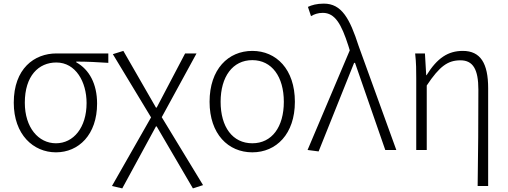

<svg xmlns="http://www.w3.org/2000/svg" viewBox="-20 -828 2806 1060"><path d="M289 13C414 13 516 -84 516 -256C516 -365 473 -444 401 -484V-488C462 -488 516 -485 578 -481V-533H292C169 -533 56 -449 56 -261C56 -85 164 13 289 13ZM289 -37C192 -37 117 -124 117 -261C117 -409 193 -483 291 -483C398 -483 458 -376 458 -259C458 -124 386 -37 289 -37Z M655 212 841 -130H845L1045 212L1101 194L873 -181L1065 -533H1002L845 -234H841L661 -547L603 -529L814 -180L598 199Z M1373 13C1505 13 1608 -88 1608 -266C1608 -446 1505 -547 1373 -547C1240 -547 1137 -446 1137 -266C1137 -88 1240 13 1373 13ZM1373 -37C1264 -37 1198 -127 1198 -266C1198 -404 1264 -496 1373 -496C1481 -496 1547 -404 1547 -266C1547 -127 1481 -37 1373 -37Z M1739 8 1935 -481H1940L2107 0H2168L1960 -574C1911 -726 1866 -808 1768 -808C1729 -808 1701 -800 1680 -790L1697 -739C1714 -749 1735 -757 1762 -757C1830 -757 1865 -694 1903 -576L1911 -550L1678 0Z M2617 199H2675V-341C2675 -478 2633 -547 2535 -547C2454 -547 2394 -508 2335 -413H2333L2326 -533H2272C2278 -479 2278 -438 2278 -395V0H2336V-356C2407 -463 2453 -495 2522 -495C2592 -495 2621 -444 2621 -333C2621 -165 2620 22 2617 199Z"/></svg>

Font: Noto Sans CJK Light
Style: Regular
Weight: 300
Designer: Ryoko NISHIZUKA (kana & ideographs); Paul D. Hunt (Latin, Greek & Cyrillic); Wenlong ZHANG (bopomofo); Sandoll Communica
Foundry: Adobe Systems Incorporated
Version: Version 1.000;PS 1;hotconv 1.0.78;makeotf.lib2.5.61930